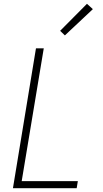

<svg xmlns="http://www.w3.org/2000/svg" viewBox="-20 -989 540 1009"><path d="M48 0 169 -735H210L94 -37H389L383 0ZM321 -803 296 -827 437 -969 468 -941Z"/></svg>

Font: Iosevka SS04 XLt Obl
Style: Regular
Weight: 200
Italic angle: -9°
Monospace: yes
Designer: Belleve Invis
Foundry: Belleve Invis
Version: Version 19.0.0; ttfautohint (v1.8.4)